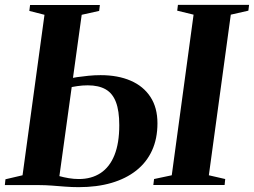

<svg xmlns="http://www.w3.org/2000/svg" viewBox="-31 -763 1048 792"><path d="M293.5 9Q265.5 9 237.2 6.8Q209 4.5 182 2.5Q155 0.5 131 0.5H-11L-8.5 -23.5L62 -40L152.5 -702L90 -718L93 -742.5H381L378 -718L306 -702L214 -36.5Q232 -31.5 252.8 -28Q273.5 -24.5 294 -24.5Q346.5 -24.5 384 -49.2Q421.5 -74 441.2 -123.2Q461 -172.5 461 -246.5Q461 -306 447.2 -342Q433.5 -378 404.8 -394.5Q376 -411 331 -411Q308.5 -411 287.8 -407.8Q267 -404.5 250.5 -401.5L252 -437.5Q265 -441.5 286.8 -444.8Q308.5 -448 334 -450.5Q359.5 -453 384 -453Q455.5 -453 508 -430.2Q560.5 -407.5 589.5 -363.2Q618.5 -319 618.5 -254.5Q618.5 -191 596 -142Q573.5 -93 531 -59.5Q488.5 -26 428.8 -8.5Q369 9 293.5 9ZM601.5 0 604.5 -24.5 677.5 -40 767.5 -702.5 700 -719 703 -743H996.5L993.5 -719L921 -702.5L830.5 -40L898 -24.5L895.5 0Z"/></svg>

Font: Merriweather 120pt
Style: Bold Italic
Weight: 700
Italic angle: -7.8°
Version: Version 2.101